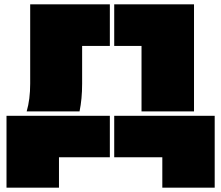

<svg xmlns="http://www.w3.org/2000/svg" viewBox="-20 -720 1013 879"><path d="M118.2 -700.2H482.9V-509.8H356V-336.9Q356 -267.1 344.2 -210H102.1Q118.2 -265.1 118.2 -336.9ZM9.8 139.2V-189.9H482.9V0H250V139.2ZM502.9 0V-189.9H962.9V139.2H723.1V0ZM502.9 -509.8V-700.2H868.2V-210H627.9V-509.8Z"/></svg>

Font: Nastup Basic
Style: Regular
Weight: 400
Designer: Maksym Kobuzan
Foundry: Zakznak
Version: Version 1.020;FEAKit 1.0